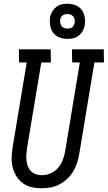

<svg xmlns="http://www.w3.org/2000/svg" viewBox="-20 -999 576 1027"><path d="M203 8Q175 8 148.5 2Q122 -4 101.5 -19.5Q81 -35 67.5 -57Q54 -79 47.5 -105Q41 -131 42.5 -159Q44 -187 48 -214L123 -665H82L81 -735H251L252 -665H201L124 -203Q122 -186 121 -170Q120 -154 122 -138Q124 -122 130 -107.5Q136 -93 147 -82.5Q158 -72 173 -67Q188 -62 204 -62Q227 -62 250 -71.5Q273 -81 289.5 -100Q306 -119 315 -141.5Q324 -164 328 -187L407 -665H366L365 -735H535L536 -665H485L404 -176Q400 -152 392.5 -128.5Q385 -105 372 -83Q359 -61 340 -43Q321 -25 298.5 -13Q276 -1 251.5 3.5Q227 8 203 8ZM341 -791Q318 -791 297.5 -799Q277 -807 264.5 -824Q252 -841 248.5 -863Q245 -885 248 -908Q251 -923 259.5 -937.5Q268 -952 281 -962Q294 -972 309.5 -975.5Q325 -979 340 -979Q363 -979 384 -971Q405 -963 417 -946Q429 -929 433 -907Q437 -885 433 -862Q430 -847 422 -832.5Q414 -818 400.5 -808Q387 -798 371.5 -794.5Q356 -791 341 -791ZM340 -846Q347 -846 354 -847.5Q361 -849 366 -853Q371 -857 374.5 -863Q378 -869 379 -875Q381 -885 379.5 -894Q378 -903 372.5 -910Q367 -917 358.5 -920.5Q350 -924 341 -924Q334 -924 327.5 -922.5Q321 -921 315.5 -917Q310 -913 306.5 -907Q303 -901 302 -895Q301 -885 302.5 -876Q304 -867 309 -860Q314 -853 322.5 -849.5Q331 -846 340 -846Z"/></svg>

Font: Iosevka Curly Slab
Style: Italic
Weight: 400
Italic angle: -9°
Monospace: yes
Designer: Belleve Invis
Foundry: Belleve Invis
Version: Version 22.1.2; ttfautohint (v1.8.4)